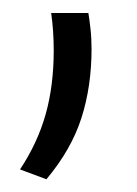

<svg xmlns="http://www.w3.org/2000/svg" viewBox="-20 -148 216 302"><path d="M119 -127.5Q120.5 -119 122.2 -103.8Q124 -88.5 124 -71Q124 -12 108 37.8Q92 87.5 53 134L11.5 118.5Q39 77 51.8 31.8Q64.5 -13.5 64.5 -68.5Q64.5 -84 63.5 -98.8Q62.5 -113.5 60.5 -127.5Z"/></svg>

Font: Anek Latin Light
Style: Regular
Weight: 300
Designer: Yesha Goshar
Foundry: Ek Type
Version: Version 1.003